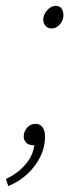

<svg xmlns="http://www.w3.org/2000/svg" viewBox="-54 -482 276 648"><path d="M120 -386Q107 -386 99.5 -395Q92 -404 92 -416Q92 -427 98 -437.5Q104 -448 113.5 -455Q123 -462 134 -462Q148 -462 154 -453Q160 -444 160 -430Q160 -419 154.5 -409Q149 -399 140 -392.5Q131 -386 120 -386ZM-26 146 -34 122Q5 104 31.5 73.5Q58 43 62 6L60 -50L84 -4Q80 3 71 5.5Q62 8 56 8Q43 8 34.5 -0.5Q26 -9 26 -22Q26 -37 37 -50.5Q48 -64 66 -64Q82 -64 90 -52Q98 -40 98 -22Q98 15 81.5 48Q65 81 37 106.5Q9 132 -26 146Z"/></svg>

Font: Source Sans Variable
Style: Italic
Weight: 200
Italic angle: -11°
Designer: Paul D. Hunt
Foundry: Adobe Systems Incorporated
Version: Version 3.006;hotconv 1.0.111;makeotfexe 2.5.65597